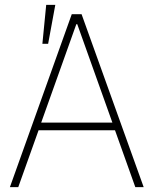

<svg xmlns="http://www.w3.org/2000/svg" viewBox="-20 -765 628 785"><path d="M20.5 0 273.4 -707H313.5L567.4 0H533.2L450.2 -232.4H137.7L54.7 0ZM439.5 -263.7 295.9 -666H292L148.4 -263.7ZM168.9 -745.1H206.1L176.8 -585.9H153.3Z"/></svg>

Font: Pretendard Std Thin
Style: Regular
Weight: 100
Designer: Base glyphs from Inter by Rasmus Andersson; Hangeul glyphs from Noto Sans CJK(Source Han Sans) by Jang Soo-young and Kan
Foundry: Kil Hyung-jin
Version: Version 1.309